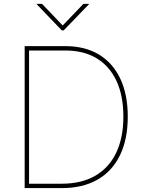

<svg xmlns="http://www.w3.org/2000/svg" viewBox="-20 -964 740 984"><path d="M296.9 0H118.2V-22.5H296.9Q397.9 -22.5 468.5 -63.5Q539.1 -104.5 575.7 -181.6Q612.3 -258.8 612.3 -366.2Q612.3 -472.7 577.4 -548.3Q542.5 -624 476.3 -664.6Q410.2 -705.1 315.4 -705.1H118.2V-727.5H315.4Q416 -727.5 487.3 -684.3Q558.6 -641.1 596.7 -560.3Q634.8 -479.5 634.8 -366.2Q634.8 -250.5 595 -168.5Q555.2 -86.4 479.5 -43.2Q403.8 0 296.9 0ZM128.9 -727.5V0H106.4V-727.5ZM195.3 -944.3 301.3 -833.5 407.7 -944.3H435.5V-941.9L306.2 -808.1H296.9L168.5 -941.9V-944.3Z"/></svg>

Font: Inter 18pt Thin
Style: Regular
Weight: 250
Designer: Rasmus Andersson
Foundry: rsms
Version: Version 4.001;git-66647c0bb